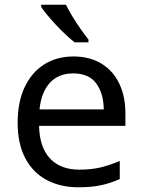

<svg xmlns="http://www.w3.org/2000/svg" viewBox="-20 -786 604 816"><path d="M292 -546Q361 -546 410.5 -516Q460 -486 486.5 -431.5Q513 -377 513 -304V-251H146Q148 -160 192.5 -112.5Q237 -65 317 -65Q368 -65 407.5 -74.5Q447 -84 489 -102V-25Q448 -7 408 1.5Q368 10 313 10Q237 10 178.5 -21Q120 -52 87.5 -113.5Q55 -175 55 -264Q55 -352 84.5 -415Q114 -478 167.5 -512Q221 -546 292 -546ZM291 -474Q228 -474 191.5 -433.5Q155 -393 148 -321H421Q420 -389 389 -431.5Q358 -474 291 -474ZM260 -766Q271 -744 287.5 -716.5Q304 -689 322.5 -663Q341 -637 356 -618V-606H297Q274 -624 245 -652.5Q216 -681 191.5 -709.5Q167 -738 155 -756V-766Z"/></svg>

Font: Noto Sans Old Italic
Style: Regular
Weight: 400
Designer: Monotype Design Team
Foundry: Monotype Imaging Inc.
Version: Version 2.003; ttfautohint (v1.8.4.7-5d5b)